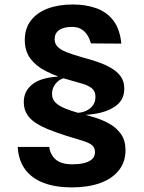

<svg xmlns="http://www.w3.org/2000/svg" viewBox="-20 -827 640 856"><path d="M300 8.5Q228.5 8.5 175.5 -11.2Q122.5 -31 92.5 -71.2Q62.5 -111.5 59 -172H199.5Q204 -137.5 228.2 -116Q252.5 -94.5 302.5 -94.5Q330 -94.5 352.8 -99.5Q375.5 -104.5 389.5 -116.5Q403.5 -128.5 403.5 -149.5Q403.5 -171 387.5 -182Q371.5 -193 342.8 -201.2Q314 -209.5 276 -221.5Q234 -235 199.2 -248.8Q164.5 -262.5 139.2 -279Q114 -295.5 100 -318.2Q86 -341 86 -372.5Q86 -425 131 -456Q168.5 -481.5 240.5 -485.5Q210.5 -496.5 184.5 -510Q141.5 -531.5 116 -565.2Q90.5 -599 90.5 -648Q90.5 -700 117.5 -735.2Q144.5 -770.5 192.5 -788.8Q240.5 -807 304.5 -807Q361.5 -807 408.2 -790.8Q455 -774.5 484.8 -736.2Q514.5 -698 521 -632.5L385 -633.5Q380.5 -652 370.5 -668.8Q360.5 -685.5 343.8 -696.2Q327 -707 301 -707Q263.5 -707 243.5 -692.8Q223.5 -678.5 223.5 -652.5Q223.5 -632.5 236.8 -618.8Q250 -605 277.2 -594.2Q304.5 -583.5 345 -572Q381 -562.5 414.8 -551Q448.5 -539.5 475.2 -524Q502 -508.5 518 -486.5Q534 -464.5 534 -432.5Q534 -388.5 505.8 -362.8Q477.5 -337 432 -325.5Q398.5 -317 361.5 -315Q382.5 -309 406 -302Q440.5 -291 470.8 -273.5Q501 -256 520.2 -228Q539.5 -200 539.5 -157.5Q539.5 -105 510 -67.8Q480.5 -30.5 426.8 -11Q373 8.5 300 8.5ZM263 -478Q256 -476 249 -472Q232.5 -462.5 222.2 -445.8Q212 -429 212 -407Q212 -385.5 227.2 -370Q242.5 -354.5 271.5 -343Q296 -333 328 -324Q360 -326.5 381 -343.5Q405.5 -363 405.5 -395Q405.5 -420.5 389.8 -433.2Q374 -446 346 -454.2Q318 -462.5 280.5 -473Q271.5 -475.5 263 -478Z"/></svg>

Font: Spline Sans Mono SemiBold
Style: Regular
Weight: 600
Monospace: yes
Version: Version 1.004